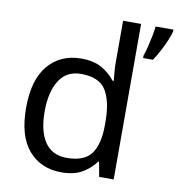

<svg xmlns="http://www.w3.org/2000/svg" viewBox="-85 -837 858 924"><g transform="rotate(10 344.0 -375.0)"><path d="M275 10Q175 10 115 -59.5Q55 -129 55 -267Q55 -405 115.5 -475.5Q176 -546 276 -546Q338 -546 377.5 -523Q417 -500 442 -467H448Q447 -480 444.5 -505.5Q442 -531 442 -546V-760H530V0H459L446 -72H442Q418 -38 378 -14Q338 10 275 10ZM289 -63Q374 -63 408.5 -109.5Q443 -156 443 -250V-266Q443 -366 410 -419.5Q377 -473 288 -473Q217 -473 181.5 -416.5Q146 -360 146 -265Q146 -169 181.5 -116Q217 -63 289 -63ZM688 -751Q684 -733 672.5 -706Q661 -679 646 -650.5Q631 -622 616 -600H568V-612Q575 -631 581.5 -657.5Q588 -684 593.5 -711.5Q599 -739 601 -760H688Z"/></g></svg>

Font: Noto Sans Tifinagh
Style: Regular
Weight: 400
Designer: JamraPatel
Foundry: JamraPatel LLC
Version: Version 2.004; ttfautohint (v1.8.4.7-5d5b)